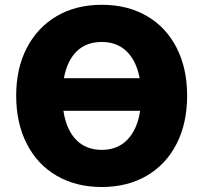

<svg xmlns="http://www.w3.org/2000/svg" viewBox="-20 -750 828 782"><path d="M45.9 -360.4Q45.9 -471.7 89.4 -555.2Q132.8 -638.7 211.4 -684.6Q290 -730.5 394.5 -730.5Q499 -730.5 577.6 -685.1Q656.2 -639.6 699.2 -555.7Q742.2 -471.7 742.2 -360.4Q742.2 -248 699.2 -164.1Q656.2 -80.1 577.6 -34.2Q499 11.7 394.5 11.7Q290 11.7 210.9 -34.2Q131.8 -80.1 88.9 -164.6Q45.9 -249 45.9 -360.4ZM394.5 -139.6Q459 -139.6 499 -181.2Q539.1 -222.7 550.8 -298.8H238.3Q250 -221.7 290 -180.7Q330.1 -139.6 394.5 -139.6ZM548.8 -431.6Q535.2 -502.9 495.6 -541Q456.1 -579.1 394.5 -579.1Q332 -579.1 293 -541.5Q253.9 -503.9 240.2 -431.6Z"/></svg>

Font: Min Sans Black
Style: Regular
Weight: 900
Designer: Jinseong-Kim, NotoSansCJK, Nunito
Foundry: Jinseong-Kim
Version: Version 1.000